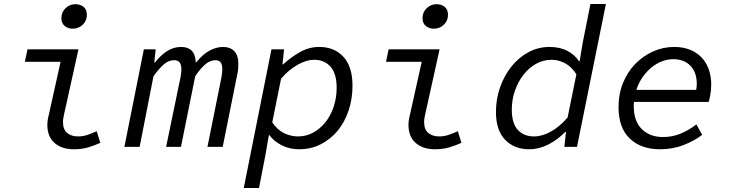

<svg xmlns="http://www.w3.org/2000/svg" viewBox="-20 -732 3640 957"><path d="M347 12Q289 12 252.5 -19Q216 -50 216 -110Q216 -133 224 -163L282 -424H104L117 -486H371L298 -156Q296 -147 295 -139.5Q294 -132 294 -124Q294 -86 315 -69Q336 -52 369 -52Q392 -52 414 -59Q436 -66 462 -78L480 -20Q449 -6 418 3Q387 12 347 12ZM343 -589Q319 -589 302.5 -602.5Q286 -616 286 -642Q286 -671 306.5 -691Q327 -711 355 -711Q381 -711 397 -697.5Q413 -684 413 -658Q413 -629 392.5 -609Q372 -589 343 -589Z M600 0 697 -486H756L749 -420H752Q781 -457 813 -477.5Q845 -498 883 -498Q917 -498 935.5 -479.5Q954 -461 956 -419Q991 -462 1025 -480Q1059 -498 1092 -498Q1127 -498 1147.5 -477.5Q1168 -457 1168 -413Q1168 -400 1167 -388Q1166 -376 1162 -358L1090 0H1014L1084 -348Q1086 -360 1087 -369Q1088 -378 1088 -386Q1088 -411 1079.5 -421.5Q1071 -432 1054 -432Q1028 -432 1004 -412Q980 -392 953 -352L882 0H808L880 -348Q882 -360 883 -369Q884 -378 884 -386Q884 -411 874.5 -421.5Q865 -432 849 -432Q821 -432 797.5 -412Q774 -392 745 -352L676 0Z M1195 205 1333 -486H1396L1388 -411H1391Q1429 -446 1474.5 -472Q1520 -498 1571 -498Q1647 -498 1692 -448.5Q1737 -399 1737 -305Q1737 -239 1717.5 -181Q1698 -123 1663 -80.5Q1628 -38 1579 -13Q1530 12 1470 12Q1424 12 1385 -7.5Q1346 -27 1323 -58H1320L1302 46L1271 205ZM1465 -52Q1507 -52 1542 -71.5Q1577 -91 1603 -124Q1629 -157 1643.5 -201Q1658 -245 1658 -294Q1658 -365 1627.5 -399.5Q1597 -434 1545 -434Q1508 -434 1464 -409.5Q1420 -385 1381 -340L1337 -122Q1363 -84 1396.5 -68Q1430 -52 1465 -52Z M2147 12Q2089 12 2052.5 -19Q2016 -50 2016 -110Q2016 -133 2024 -163L2082 -424H1904L1917 -486H2171L2098 -156Q2096 -147 2095 -139.5Q2094 -132 2094 -124Q2094 -86 2115 -69Q2136 -52 2169 -52Q2192 -52 2214 -59Q2236 -66 2262 -78L2280 -20Q2249 -6 2218 3Q2187 12 2147 12ZM2143 -589Q2119 -589 2102.5 -602.5Q2086 -616 2086 -642Q2086 -671 2106.5 -691Q2127 -711 2155 -711Q2181 -711 2197 -697.5Q2213 -684 2213 -658Q2213 -629 2192.5 -609Q2172 -589 2143 -589Z M2618 12Q2543 12 2497.5 -35.5Q2452 -83 2452 -174Q2452 -239 2473 -298Q2494 -357 2530 -401.5Q2566 -446 2614.5 -472Q2663 -498 2719 -498Q2771 -498 2808 -478.5Q2845 -459 2866 -427H2869L2885 -522L2923 -712H3000L2856 0H2793L2801 -74H2797Q2759 -35 2712.5 -11.5Q2666 12 2618 12ZM2642 -52Q2682 -52 2725.5 -76Q2769 -100 2809 -146L2853 -362Q2828 -400 2796 -417Q2764 -434 2729 -434Q2687 -434 2651 -413.5Q2615 -393 2588.5 -358.5Q2562 -324 2546.5 -279.5Q2531 -235 2531 -186Q2531 -117 2561 -84.5Q2591 -52 2642 -52Z M3270 12Q3175 12 3119 -41.5Q3063 -95 3063 -198Q3063 -264 3085.5 -319Q3108 -374 3146.5 -413.5Q3185 -453 3235 -475.5Q3285 -498 3340 -498Q3385 -498 3419.5 -484Q3454 -470 3477.5 -445Q3501 -420 3513 -385.5Q3525 -351 3525 -311Q3525 -285 3520.5 -259.5Q3516 -234 3512 -224H3140Q3139 -219 3139 -213.5Q3139 -208 3139 -202Q3139 -128 3179 -88.5Q3219 -49 3285 -49Q3333 -49 3375 -67Q3417 -85 3451 -112L3480 -60Q3443 -31 3388.5 -9.5Q3334 12 3270 12ZM3336 -437Q3308 -437 3280 -426.5Q3252 -416 3227.5 -396Q3203 -376 3183 -347.5Q3163 -319 3152 -284H3450Q3453 -299 3453 -314Q3453 -371 3421.5 -404Q3390 -437 3336 -437Z"/></svg>

Font: Source Code Pro
Style: Italic
Weight: 400
Italic angle: -11°
Monospace: yes
Designer: Paul D. Hunt, Teo Tuominen
Foundry: Adobe Systems Incorporated
Version: Version 1.050;PS 1.000;hotconv 16.6.51;makeotf.lib2.5.65220